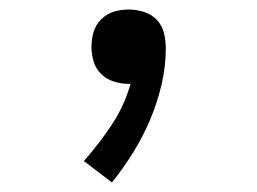

<svg xmlns="http://www.w3.org/2000/svg" viewBox="-20 -168 540 403"><path d="M215 215 156 170Q188 134 214.5 94Q241 54 254 8H249Q234 8 218.5 3Q203 -2 192 -13Q181 -24 176.5 -39Q172 -54 172 -70Q172 -86 176.5 -101Q181 -116 192.5 -127.5Q204 -139 219 -143.5Q234 -148 250 -148Q266 -148 282 -143Q298 -138 309 -126.5Q320 -115 324 -99Q328 -83 328 -67Q328 -28 319 10Q310 48 295 83.5Q280 119 259.5 152Q239 185 215 215Z"/></svg>

Font: Iosevka SS18
Style: Regular
Weight: 400
Monospace: yes
Designer: Belleve Invis
Foundry: Belleve Invis
Version: Version 25.1.1; ttfautohint (v1.8.4)